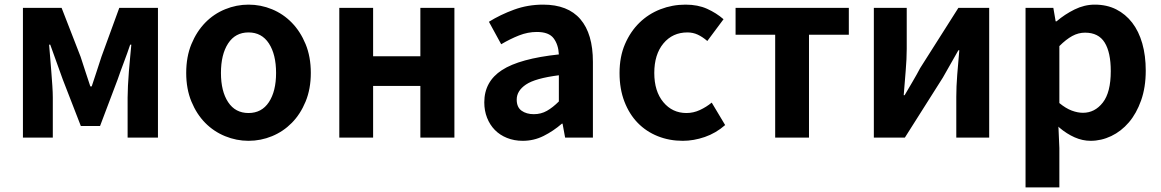

<svg xmlns="http://www.w3.org/2000/svg" viewBox="-20 -594 5013 829"><path d="M246 -560 328 -349Q339 -314 349.5 -283Q360 -252 370 -221H376Q386 -252 396.5 -283Q407 -314 418 -349L495 -560H662V0H531V-173Q531 -194 532.5 -224Q534 -254 536.5 -285.5Q539 -317 542 -347.5Q545 -378 547 -401H542Q530 -365 515 -325.5Q500 -286 488 -251L412 -50H329L251 -251Q239 -286 224 -326Q209 -366 197 -401H192Q194 -378 196.5 -347.5Q199 -317 201.5 -285.5Q204 -254 206 -224Q208 -194 208 -173V0H79V-560Z M1053 14Q1001 14 952 -6Q903 -26 866 -63.5Q829 -101 806.5 -155.5Q784 -210 784 -279Q784 -349 806.5 -403.5Q829 -458 866 -496Q903 -534 952 -554Q1001 -574 1053 -574Q1106 -574 1154.5 -554Q1203 -534 1240 -496Q1277 -458 1299.5 -403.5Q1322 -349 1322 -279Q1322 -210 1299.5 -155.5Q1277 -101 1240 -63.5Q1203 -26 1154.5 -6Q1106 14 1053 14ZM1053 -106Q1110 -106 1141 -153Q1172 -200 1172 -279Q1172 -359 1141 -406.5Q1110 -454 1053 -454Q996 -454 965 -406.5Q934 -359 934 -279Q934 -200 965 -153Q996 -106 1053 -106Z M1591 -560V-351H1795V-560H1942V0H1795V-223H1591V0H1445V-560Z M2237 14Q2200 14 2169 1.5Q2138 -11 2116.5 -33Q2095 -55 2083 -85.5Q2071 -116 2071 -152Q2071 -242 2147.5 -291.5Q2224 -341 2393 -359Q2391 -401 2370.5 -428.5Q2350 -456 2298 -456Q2259 -456 2221 -441Q2183 -426 2144 -403L2091 -500Q2141 -531 2200 -552.5Q2259 -574 2325 -574Q2432 -574 2486 -511Q2540 -448 2540 -327V0H2420L2409 -60H2406Q2369 -28 2327 -7Q2285 14 2237 14ZM2285 -101Q2316 -101 2341.5 -115.5Q2367 -130 2393 -156V-269Q2291 -256 2251 -229Q2211 -202 2211 -164Q2211 -131 2232 -116Q2253 -101 2285 -101Z M2928 14Q2870 14 2820 -6Q2770 -26 2733.5 -63.5Q2697 -101 2676 -155.5Q2655 -210 2655 -279Q2655 -349 2678.5 -403.5Q2702 -458 2741 -496Q2780 -534 2831.5 -554Q2883 -574 2940 -574Q2993 -574 3033 -556Q3073 -538 3104 -511L3034 -417Q3013 -435 2992.5 -444.5Q2972 -454 2948 -454Q2884 -454 2844.5 -406.5Q2805 -359 2805 -279Q2805 -200 2844 -153Q2883 -106 2944 -106Q2974 -106 3002 -119Q3030 -132 3053 -151L3111 -54Q3071 -19 3023 -2.5Q2975 14 2928 14Z M3156 -560H3645V-444H3473V0H3327V-444H3156Z M3753 -560H3895V-383Q3895 -341 3890.5 -288Q3886 -235 3882 -183H3886Q3900 -207 3920 -241Q3940 -275 3953 -300L4118 -560H4251V0H4109V-176Q4109 -219 4113 -271Q4117 -323 4122 -377H4118Q4104 -352 4084.5 -318Q4065 -284 4051 -259L3887 0H3753Z M4528 -560 4538 -502H4542Q4577 -532 4619.5 -553Q4662 -574 4707 -574Q4759 -574 4799.5 -553.5Q4840 -533 4868.5 -496Q4897 -459 4912 -406.5Q4927 -354 4927 -289Q4927 -217 4907 -160.5Q4887 -104 4854 -65.5Q4821 -27 4778 -6.5Q4735 14 4689 14Q4654 14 4620 -1Q4586 -16 4554 -43Q4553 -45 4552 -45.5Q4551 -46 4550 -47L4554 45V215H4408V-560ZM4554 -149Q4582 -126 4607.5 -116.5Q4633 -107 4656 -107Q4707 -107 4741.5 -151Q4776 -195 4776 -287Q4776 -368 4749.5 -410.5Q4723 -453 4665 -453Q4636 -453 4609.5 -438.5Q4583 -424 4554 -395Z"/></svg>

Font: Kinto Sans
Style: Bold
Weight: 700
Designer: Authors: Ryoko NISHIZUKA  (kana & ideographs); Paul D. Hunt (Latin, Greek & Cyrillic); Wenlong ZHANG  (bopomofo); Sandol
Foundry: Adobe Systems Incorporated, ookami Inc.
Version: Version 0.001